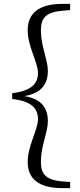

<svg xmlns="http://www.w3.org/2000/svg" viewBox="-20 -798 414 991"><path d="M43 -287C143 -276 176 -238 176 -183C176 -127 123 -47 123 38C123 126 181 173 302 173H342V141L307 139C219 132 191 103 191 37C191 -44 227 -115 227 -172C227 -236 198 -288 105 -302C198 -317 227 -368 227 -433C227 -489 191 -560 191 -641C191 -708 219 -736 307 -743L342 -746V-778H302C181 -778 123 -730 123 -642C123 -556 176 -478 176 -421C176 -367 143 -329 43 -317Z"/></svg>

Font: NameLogos Serif 2
Style: Regular
Weight: 500
Version: Version 0.1